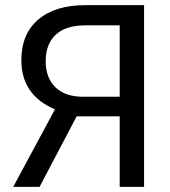

<svg xmlns="http://www.w3.org/2000/svg" viewBox="-20 -731 664 751"><path d="M31.7 0 194.8 -303.2Q63.5 -359.4 63.5 -495.1Q63.5 -598.6 129.9 -654.8Q196.3 -710.9 313.5 -710.9H543.5V0H448.2V-275.9H279.8L134.8 0ZM158.7 -491.7Q158.7 -426.8 196.8 -389.6Q234.9 -352.5 305.7 -352.5H448.2V-631.8H313.5Q237.3 -631.8 198 -595.2Q158.7 -558.6 158.7 -491.7Z"/></svg>

Font: Bert Sans Medium
Style: Regular
Weight: 500
Designer: Christian Robertson, Adam Twardoch, & Cristiano Sobral
Foundry: Google
Version: Version 12.135;January 10, 2020;FontCreator 12.0.0.2547 64-b